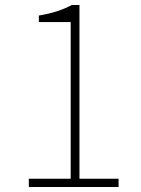

<svg xmlns="http://www.w3.org/2000/svg" viewBox="-20 -746 561 766"><path d="M95 0V-33H262V-658H135V-684Q177 -691 210 -702Q243 -713 266 -726H297V-33H453V0Z"/></svg>

Font: Shanggu Sans SC VF
Style: Regular
Weight: 250
Designer: GuiWonder
Version: Version 1.021